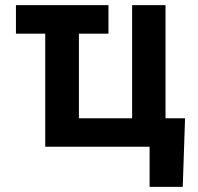

<svg xmlns="http://www.w3.org/2000/svg" viewBox="-20 -568 772 747"><path d="M287 -437V-108H494V-548H624V-108H700L691 159H562V3H156V-437H42V-548H402V-437Z"/></svg>

Font: Sinter Bold
Style: Regular
Weight: 700
Foundry: Adobe & rsms
Version: Version 1.000